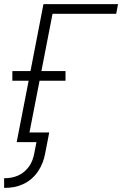

<svg xmlns="http://www.w3.org/2000/svg" viewBox="-24 -690 594 932"><path d="M-4 222V175H-1Q15 175 31.5 172Q48 169 64 162Q80 155 93.5 143.5Q107 132 117 118Q127 104 133 88Q139 72 142 56L153 0H57L115 -298H36V-345H124L187 -670H549L540 -623H231L177 -345H294V-298H168L119 -47H215L195 56Q191 78 182.5 100Q174 122 160.5 142Q147 162 128.5 178Q110 194 88 204Q66 214 44 218Q22 222 0 222Z"/></svg>

Font: Lode Dark Term
Style: Italic
Weight: 400
Italic angle: -11°
Monospace: yes
Designer: Belleve Invis
Foundry: Belleve Invis
Version: Version 29.2.0